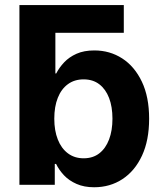

<svg xmlns="http://www.w3.org/2000/svg" viewBox="-20 -748 659 777"><path d="M132.3 -615.2 58.6 -727.5H481V-615.2ZM360.8 9.8Q320.3 9.8 289.8 -3.7Q259.3 -17.1 239 -38.6Q218.8 -60.1 207 -84.5H201.7V0H58.6V-727.5H204.1V-450.7H207.5Q219.7 -474.6 239.7 -495.8Q259.8 -517.1 289.8 -530.5Q319.8 -543.9 361.8 -543.9Q424.3 -543.9 474.4 -511.7Q524.4 -479.5 554 -417.7Q583.5 -356 583.5 -267.6Q583.5 -180.2 554.7 -118.2Q525.9 -56.2 475.6 -23.2Q425.3 9.8 360.8 9.8ZM318.4 -107.4Q356 -107.4 381.8 -127.4Q407.7 -147.5 421.4 -183.6Q435.1 -219.7 435.1 -267.6Q435.1 -315.9 421.4 -351.6Q407.7 -387.2 381.8 -407Q356 -426.8 318.4 -426.8Q281.2 -426.8 254.6 -407.2Q228 -387.7 213.9 -352.1Q199.7 -316.4 199.7 -267.6Q199.7 -219.7 213.9 -183.6Q228 -147.5 254.9 -127.4Q281.7 -107.4 318.4 -107.4Z"/></svg>

Font: Inter 20pt
Style: Bold
Weight: 700
Version: Version 4.001;git-66647c0bb